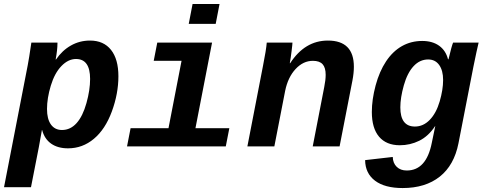

<svg xmlns="http://www.w3.org/2000/svg" viewBox="-40 -745 2460 977"><path d="M252.4 -528.3V-524.4Q252.4 -492.2 243.2 -442.4H245.1Q276.4 -488.3 320.8 -513.4Q365.2 -538.6 418 -538.6Q487.3 -538.6 524.9 -491.2Q562.5 -443.8 562.5 -356.9Q562.5 -268.6 529.1 -177.7Q495.6 -86.9 437.7 -38.6Q379.9 9.8 306.2 9.8Q254.4 9.8 220.5 -13.9Q186.5 -37.6 174.3 -83.5H173.3L157.7 3.4L117.7 207.5H-19.5L101.1 -413.1Q106.9 -441.9 119.6 -528.3ZM199.2 -190.4Q199.2 -139.2 219.2 -111.3Q239.3 -83.5 275.4 -83.5Q318.4 -83.5 349.9 -118.7Q381.3 -153.8 399.9 -220.5Q418.5 -287.1 418.5 -343.3Q418.5 -444.8 346.7 -444.8Q307.1 -444.8 272.5 -408.9Q237.8 -373 218.5 -309.1Q199.2 -245.1 199.2 -190.4Z M954.6 -92.8H1127L1108.9 0H606.4L624.5 -92.8H817.4L883.8 -435.5H742.2L760.3 -528.3H1039.1ZM920.4 -623.5 939.9 -724.6H1077.1L1057.6 -623.5Z M1551.3 0 1609.9 -302.2Q1617.2 -338.4 1617.2 -364.3Q1617.2 -400.9 1601.6 -418.2Q1585.9 -435.5 1552.2 -435.5Q1502.9 -435.5 1464.1 -393.8Q1425.3 -352.1 1411.1 -283.2L1356 0H1218.8L1298.3 -410.2Q1314.5 -491.2 1317.4 -528.3H1448.2Q1448.2 -520.5 1443.8 -485.1Q1439.5 -449.7 1434.6 -423.3H1436.5Q1511.2 -538.6 1628.4 -538.6Q1760.7 -538.6 1760.7 -405.3Q1760.7 -373.5 1753.4 -335.4L1688 0Z M2008.8 211.9Q1918 211.9 1868.4 174.6Q1818.8 137.2 1817.9 69.8L1958.5 53.7Q1959.5 85.4 1978.8 104Q1998 122.6 2029.8 122.6Q2129.4 122.6 2157.2 -18.1L2174.8 -103H2173.8Q2140.1 -51.8 2093.5 -28.8Q2046.9 -5.9 1994.6 -5.9Q1925.8 -5.9 1888.9 -49.3Q1852.1 -92.8 1852.1 -175.3Q1852.1 -238.3 1871.3 -310.1Q1890.6 -381.8 1924.6 -432.9Q1958.5 -483.9 2005.1 -510.3Q2051.8 -536.6 2108.4 -536.6Q2160.6 -536.6 2194.6 -512.2Q2228.5 -487.8 2239.7 -443.4H2242.2Q2258.3 -511.2 2265.6 -528.3H2395.5L2384.3 -479L2369.1 -406.2L2293 -16.1Q2271 95.7 2197.8 153.8Q2124.5 211.9 2008.8 211.9ZM2214.8 -337.9Q2214.8 -386.2 2194.8 -414.3Q2174.8 -442.4 2138.7 -442.4Q2096.2 -442.4 2064.5 -408.2Q2032.7 -374 2014.9 -310.8Q1997.1 -247.6 1997.1 -198.7Q1997.1 -101.1 2071.3 -101.1Q2113.8 -101.1 2146.7 -135Q2179.7 -168.9 2197.3 -228.8Q2214.8 -288.6 2214.8 -337.9Z"/></svg>

Font: Liberation Mono
Style: Bold Italic
Weight: 700
Italic angle: -12°
Monospace: yes
Designer: Steve Matteson
Foundry: Ascender Corporation
Version: Version 2.1.5